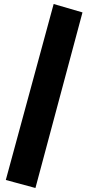

<svg xmlns="http://www.w3.org/2000/svg" viewBox="-20 -746 441 959"><path d="M9 153 248 -726 392 -684 157 193Z"/></svg>

Font: Ysabeau Heavy
Style: Regular
Weight: 800
Designer: Christian Thalmann (Catharsis Fonts)
Version: Version 0.003